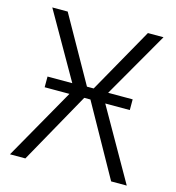

<svg xmlns="http://www.w3.org/2000/svg" viewBox="-104 -779 795 867"><g transform="rotate(15 293.5 -345.0)"><path d="M494 0 294 -358 481 -690H554L363 -358L567 0ZM21 0 224 -358 34 -690H106L293 -358L93 0ZM94 -333V-383H492V-333ZM251 -333V-385H339V-333Z"/></g></svg>

Font: Exo 2 Light
Style: Regular
Weight: 300
Designer: Natanael Gama
Foundry: Natanael Gama
Version: Version 2.010